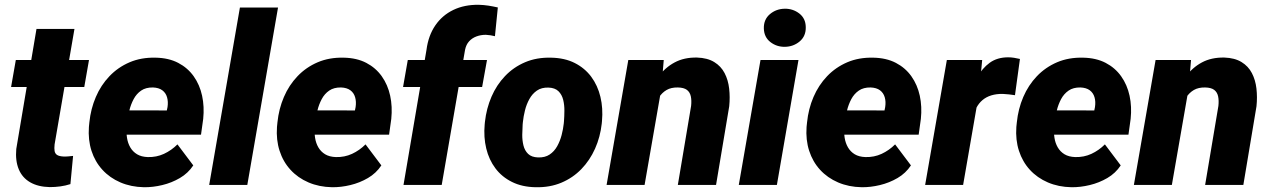

<svg xmlns="http://www.w3.org/2000/svg" viewBox="-20 -782 5372 812"><path d="M356.4 -528.3 336.4 -414.1H26.9L46.9 -528.3ZM134.3 -659.7H294.9L210.9 -171.4Q209 -154.3 210.9 -143.3Q212.9 -132.3 221.4 -126.7Q230 -121.1 248 -120.1Q258.3 -119.6 268.6 -120.6Q278.8 -121.6 289.1 -122.6L277.8 -3.4Q256.8 3.4 235.1 6.3Q213.4 9.3 190.9 9.3Q141.1 8.3 107.7 -11Q74.2 -30.3 59.3 -66.2Q44.4 -102.1 48.8 -151.9Z M588.9 9.8Q534.2 8.8 489.3 -10.5Q444.3 -29.8 413.1 -64Q381.8 -98.1 366.9 -144.3Q352.1 -190.4 356 -245.1L357.9 -264.2Q363.8 -321.8 385.3 -371.8Q406.7 -421.9 442.9 -459.7Q479 -497.6 528.1 -518.6Q577.1 -539.6 638.2 -538.1Q693.4 -537.1 733.6 -516.1Q773.9 -495.1 799.3 -459.2Q824.7 -423.3 834.7 -377.2Q844.7 -331.1 839.4 -279.3L830.1 -212.4H410.2L426.8 -315.4L685.5 -314.9L688.5 -329.1Q691.9 -352.1 686.5 -370.6Q681.2 -389.2 666.5 -400.1Q651.9 -411.1 627 -412.1Q596.7 -412.6 576.9 -398.9Q557.1 -385.3 545.2 -362.8Q533.2 -340.3 526.9 -314.2Q520.5 -288.1 517.6 -264.2L515.6 -245.6Q513.7 -221.7 517.1 -199.2Q520.5 -176.8 531 -158.7Q541.5 -140.6 559.6 -129.6Q577.6 -118.7 605 -117.7Q641.6 -116.7 673.3 -131.3Q705.1 -146 730.5 -171.4L797.4 -82.5Q775.4 -49.3 740.7 -29.1Q706.1 -8.8 666.3 0.7Q626.5 10.3 588.9 9.8Z M1155.8 -750 1025.9 0H864.7L994.6 -750Z M1384.3 9.8Q1329.6 8.8 1284.7 -10.5Q1239.7 -29.8 1208.5 -64Q1177.2 -98.1 1162.4 -144.3Q1147.5 -190.4 1151.4 -245.1L1153.3 -264.2Q1159.2 -321.8 1180.7 -371.8Q1202.1 -421.9 1238.3 -459.7Q1274.4 -497.6 1323.5 -518.6Q1372.6 -539.6 1433.6 -538.1Q1488.8 -537.1 1529.1 -516.1Q1569.3 -495.1 1594.7 -459.2Q1620.1 -423.3 1630.1 -377.2Q1640.1 -331.1 1634.8 -279.3L1625.5 -212.4H1205.6L1222.2 -315.4L1481 -314.9L1483.9 -329.1Q1487.3 -352.1 1481.9 -370.6Q1476.6 -389.2 1461.9 -400.1Q1447.3 -411.1 1422.4 -412.1Q1392.1 -412.6 1372.3 -398.9Q1352.5 -385.3 1340.6 -362.8Q1328.6 -340.3 1322.3 -314.2Q1315.9 -288.1 1313 -264.2L1311 -245.6Q1309.1 -221.7 1312.5 -199.2Q1315.9 -176.8 1326.4 -158.7Q1336.9 -140.6 1355 -129.6Q1373 -118.7 1400.4 -117.7Q1437 -116.7 1468.8 -131.3Q1500.5 -146 1525.9 -171.4L1592.8 -82.5Q1570.8 -49.3 1536.1 -29.1Q1501.5 -8.8 1461.7 0.7Q1421.9 10.3 1384.3 9.8Z M1848.1 0H1686.5L1783.7 -571.3Q1791.5 -631.3 1820.8 -674.3Q1850.1 -717.3 1897.2 -740Q1944.3 -762.7 2005.4 -761.7Q2025.9 -761.2 2045.9 -758.1Q2065.9 -754.9 2085.4 -750.5L2073.2 -628.9Q2064 -631.3 2054.2 -632.8Q2044.4 -634.3 2034.7 -634.8Q2013.2 -634.8 1994.9 -627.9Q1976.6 -621.1 1963.9 -607.2Q1951.2 -593.3 1946.8 -571.3ZM2039.6 -528.3 2019 -414.1H1684.6L1704.6 -528.3Z M2029.8 -255.9 2030.8 -266.1Q2037.1 -323.2 2058.6 -373Q2080.1 -422.9 2116 -460.4Q2151.9 -498 2200.7 -518.8Q2249.5 -539.6 2310.1 -538.1Q2368.2 -537.1 2410.6 -515.6Q2453.1 -494.1 2480.5 -457.3Q2507.8 -420.4 2519.3 -372.3Q2530.8 -324.2 2525.9 -270L2524.9 -259.3Q2518.6 -202.6 2496.6 -153.3Q2474.6 -104 2438.7 -66.9Q2402.8 -29.8 2354 -9.3Q2305.2 11.2 2245.1 9.8Q2188 8.8 2145.3 -12.5Q2102.5 -33.7 2075.2 -70.1Q2047.9 -106.4 2036.4 -154.1Q2024.9 -201.7 2029.8 -255.9ZM2191.4 -266.1 2190.4 -255.9Q2189 -235.8 2188.7 -212.2Q2188.5 -188.5 2193.8 -166.7Q2199.2 -145 2213.6 -131.1Q2228 -117.2 2255.4 -116.2Q2284.7 -115.2 2304.4 -128.4Q2324.2 -141.6 2336.4 -163.6Q2348.6 -185.5 2355.2 -210.9Q2361.8 -236.3 2364.3 -259.8L2365.2 -270Q2366.7 -289.6 2366.9 -313.7Q2367.2 -337.9 2361.8 -359.9Q2356.4 -381.8 2341.8 -396.2Q2327.1 -410.6 2299.8 -411.6Q2270.5 -412.6 2250.7 -398.9Q2231 -385.3 2218.8 -363Q2206.5 -340.8 2200.2 -315.2Q2193.8 -289.6 2191.4 -266.1Z M2776.9 -406.7 2706.1 0H2545.4L2637.2 -528.3H2787.1ZM2736.8 -282.2 2703.6 -280.3Q2708 -327.6 2723.1 -374.3Q2738.3 -420.9 2765.4 -458.5Q2792.5 -496.1 2832.8 -517.8Q2873 -539.6 2927.7 -538.6Q2972.2 -537.1 3000.7 -519.5Q3029.3 -502 3044.4 -472.9Q3059.6 -443.8 3063.7 -407.5Q3067.9 -371.1 3064 -332.5L3008.3 0H2846.7L2902.8 -334Q2905.3 -356.9 2901.6 -374.5Q2897.9 -392.1 2885 -401.9Q2872.1 -411.6 2846.7 -412.1Q2818.4 -412.6 2799.1 -401.4Q2779.8 -390.1 2767.3 -370.8Q2754.9 -351.6 2747.8 -328.4Q2740.7 -305.2 2736.8 -282.2Z M3356.9 -528.3 3265.6 0H3104.5L3196.3 -528.3ZM3210.4 -661.6Q3209.5 -699.7 3236.1 -722.2Q3262.7 -744.6 3298.8 -745.1Q3333.5 -745.6 3360.4 -724.9Q3387.2 -704.1 3387.7 -667.5Q3388.7 -629.4 3362.1 -606.9Q3335.4 -584.5 3299.3 -584Q3264.6 -583.5 3238 -604.2Q3211.4 -625 3210.4 -661.6Z M3624 9.8Q3569.3 8.8 3524.4 -10.5Q3479.5 -29.8 3448.2 -64Q3417 -98.1 3402.1 -144.3Q3387.2 -190.4 3391.1 -245.1L3393.1 -264.2Q3398.9 -321.8 3420.4 -371.8Q3441.9 -421.9 3478 -459.7Q3514.2 -497.6 3563.2 -518.6Q3612.3 -539.6 3673.3 -538.1Q3728.5 -537.1 3768.8 -516.1Q3809.1 -495.1 3834.5 -459.2Q3859.9 -423.3 3869.9 -377.2Q3879.9 -331.1 3874.5 -279.3L3865.2 -212.4H3445.3L3461.9 -315.4L3720.7 -314.9L3723.6 -329.1Q3727.1 -352.1 3721.7 -370.6Q3716.3 -389.2 3701.7 -400.1Q3687 -411.1 3662.1 -412.1Q3631.8 -412.6 3612.1 -398.9Q3592.3 -385.3 3580.3 -362.8Q3568.4 -340.3 3562 -314.2Q3555.7 -288.1 3552.7 -264.2L3550.8 -245.6Q3548.8 -221.7 3552.2 -199.2Q3555.7 -176.8 3566.2 -158.7Q3576.7 -140.6 3594.7 -129.6Q3612.8 -118.7 3640.1 -117.7Q3676.8 -116.7 3708.5 -131.3Q3740.2 -146 3765.6 -171.4L3832.5 -82.5Q3810.5 -49.3 3775.9 -29.1Q3741.2 -8.8 3701.4 0.7Q3661.6 10.3 3624 9.8Z M4120.6 -388.7 4053.2 0H3892.6L3984.4 -528.3H4133.8ZM4293.5 -532.7 4272.5 -379.4Q4259.8 -381.3 4247.1 -382.8Q4234.4 -384.3 4221.2 -384.8Q4194.3 -385.3 4172.6 -378.7Q4150.9 -372.1 4135 -358.6Q4119.1 -345.2 4108.9 -325.2Q4098.6 -305.2 4093.8 -278.8L4066.9 -298.3Q4071.8 -335.4 4082.8 -377.2Q4093.8 -418.9 4113.8 -456.1Q4133.8 -493.2 4165.5 -516.4Q4197.3 -539.6 4243.7 -539.6Q4256.3 -539.6 4268.6 -537.6Q4280.8 -535.6 4293.5 -532.7Z M4511.2 9.8Q4456.5 8.8 4411.6 -10.5Q4366.7 -29.8 4335.4 -64Q4304.2 -98.1 4289.3 -144.3Q4274.4 -190.4 4278.3 -245.1L4280.3 -264.2Q4286.1 -321.8 4307.6 -371.8Q4329.1 -421.9 4365.2 -459.7Q4401.4 -497.6 4450.4 -518.6Q4499.5 -539.6 4560.5 -538.1Q4615.7 -537.1 4656 -516.1Q4696.3 -495.1 4721.7 -459.2Q4747.1 -423.3 4757.1 -377.2Q4767.1 -331.1 4761.7 -279.3L4752.4 -212.4H4332.5L4349.1 -315.4L4607.9 -314.9L4610.8 -329.1Q4614.3 -352.1 4608.9 -370.6Q4603.5 -389.2 4588.9 -400.1Q4574.2 -411.1 4549.3 -412.1Q4519 -412.6 4499.3 -398.9Q4479.5 -385.3 4467.5 -362.8Q4455.6 -340.3 4449.2 -314.2Q4442.9 -288.1 4439.9 -264.2L4438 -245.6Q4436 -221.7 4439.5 -199.2Q4442.9 -176.8 4453.4 -158.7Q4463.9 -140.6 4481.9 -129.6Q4500 -118.7 4527.3 -117.7Q4564 -116.7 4595.7 -131.3Q4627.4 -146 4652.8 -171.4L4719.7 -82.5Q4697.8 -49.3 4663.1 -29.1Q4628.4 -8.8 4588.6 0.7Q4548.8 10.3 4511.2 9.8Z M5006.8 -406.7 4936 0H4775.4L4867.2 -528.3H5017.1ZM4966.8 -282.2 4933.6 -280.3Q4938 -327.6 4953.1 -374.3Q4968.3 -420.9 4995.4 -458.5Q5022.5 -496.1 5062.7 -517.8Q5103 -539.6 5157.7 -538.6Q5202.1 -537.1 5230.7 -519.5Q5259.3 -502 5274.4 -472.9Q5289.6 -443.8 5293.7 -407.5Q5297.9 -371.1 5293.9 -332.5L5238.3 0H5076.7L5132.8 -334Q5135.3 -356.9 5131.6 -374.5Q5127.9 -392.1 5115 -401.9Q5102.1 -411.6 5076.7 -412.1Q5048.3 -412.6 5029.1 -401.4Q5009.8 -390.1 4997.3 -370.8Q4984.9 -351.6 4977.8 -328.4Q4970.7 -305.2 4966.8 -282.2Z"/></svg>

Font: Roboto Black
Style: Italic
Weight: 900
Italic angle: -12°
Designer: Christian Robertson
Foundry: Google
Version: Version 3.0; 2020